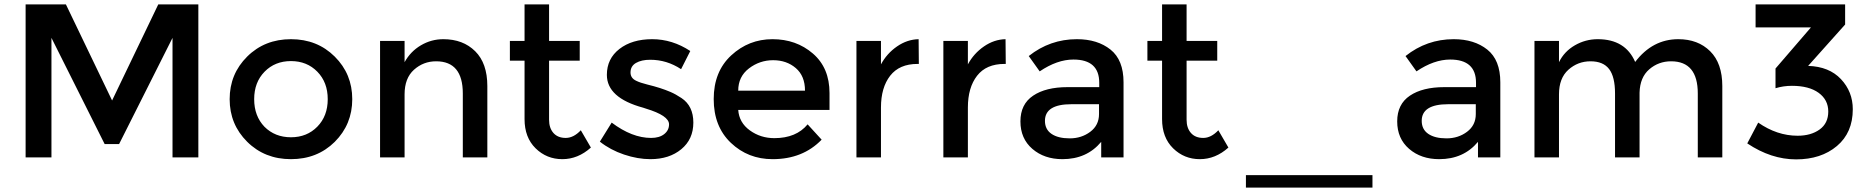

<svg xmlns="http://www.w3.org/2000/svg" viewBox="-20 -719 8540 877"><path d="M215 0H97V-699H281L492 -260L703 -699H886V0H768V-546L524 -61H458L215 -546Z M1188 -140Q1236 -92 1309 -92Q1382 -92 1429.5 -140.5Q1477 -189 1477 -266Q1477 -343 1429.5 -391.5Q1382 -440 1309 -440Q1236 -440 1188.5 -391.5Q1141 -343 1141 -266Q1141 -189 1188 -140ZM1509 -71Q1429 8 1309 8Q1189 8 1109 -71.5Q1029 -151 1029 -266Q1029 -381 1109 -460.5Q1189 -540 1309 -540Q1429 -540 1509 -460.5Q1589 -381 1589 -266Q1589 -151 1509 -71Z M1828 -288V0H1716V-532H1828V-435Q1855 -484 1902.5 -512Q1950 -540 2005 -540Q2095 -540 2150.5 -485Q2206 -430 2206 -326V0H2094V-292Q2094 -439 1972 -439Q1914 -439 1871 -400.5Q1828 -362 1828 -288Z M2488 -442V-172Q2488 -134 2508 -111.5Q2528 -89 2564 -89Q2600 -89 2633 -124L2679 -45Q2620 8 2548.5 8Q2477 8 2426.5 -41.5Q2376 -91 2376 -175V-442H2309V-532H2376V-699H2488V-532H2628V-442Z M2951 8Q2893 8 2830.5 -13Q2768 -34 2720 -72L2774 -159Q2867 -89 2954 -89Q2992 -89 3014 -106.5Q3036 -124 3036 -151Q3036 -191 2930 -223Q2922 -226 2918 -227Q2752 -272 2752 -377Q2752 -451 2809.5 -495.5Q2867 -540 2959 -540Q3051 -540 3133 -486L3091 -403Q3026 -446 2950 -446Q2910 -446 2885 -431.5Q2860 -417 2860 -388Q2860 -362 2886 -350Q2904 -341 2936.5 -333Q2969 -325 2994 -317Q3019 -309 3042.5 -299Q3066 -289 3093 -271Q3147 -235 3147 -159Q3147 -83 3092 -37.5Q3037 8 2951 8Z M3769 -217H3352Q3356 -159 3405 -123.5Q3454 -88 3517 -88Q3617 -88 3669 -151L3733 -81Q3647 8 3509 8Q3397 8 3318.5 -66.5Q3240 -141 3240 -266.5Q3240 -392 3320 -466Q3400 -540 3508.5 -540Q3617 -540 3693 -474.5Q3769 -409 3769 -294ZM3352 -305H3657Q3657 -372 3615 -408Q3573 -444 3511.5 -444Q3450 -444 3401 -406.5Q3352 -369 3352 -305Z M4171 -427Q4088 -427 4046 -373Q4004 -319 4004 -228V0H3892V-532H4004V-425Q4031 -475 4077.5 -507Q4124 -539 4176 -540L4177 -427Q4174 -427 4171 -427Z M4568 -427Q4485 -427 4443 -373Q4401 -319 4401 -228V0H4289V-532H4401V-425Q4428 -475 4474.5 -507Q4521 -539 4573 -540L4574 -427Q4571 -427 4568 -427Z M5112 0H5010V-71Q4944 8 4833 8Q4750 8 4695.5 -39Q4641 -86 4641 -164.5Q4641 -243 4699 -282Q4757 -321 4856 -321H5001V-341Q5001 -447 4883 -447Q4809 -447 4729 -393L4679 -463Q4776 -540 4899 -540Q4993 -540 5052.5 -492.5Q5112 -445 5112 -343ZM5000 -198V-243H4874Q4753 -243 4753 -167Q4753 -128 4783 -107.5Q4813 -87 4866.5 -87Q4920 -87 4960 -117Q5000 -147 5000 -198Z M5400 -442V-172Q5400 -134 5420 -111.5Q5440 -89 5476 -89Q5512 -89 5545 -124L5591 -45Q5532 8 5460.5 8Q5389 8 5338.5 -41.5Q5288 -91 5288 -175V-442H5221V-532H5288V-699H5400V-532H5540V-442Z M5671 138V81H6249V138Z M6833 0H6731V-71Q6665 8 6554 8Q6471 8 6416.5 -39Q6362 -86 6362 -164.5Q6362 -243 6420 -282Q6478 -321 6577 -321H6722V-341Q6722 -447 6604 -447Q6530 -447 6450 -393L6400 -463Q6497 -540 6620 -540Q6714 -540 6773.5 -492.5Q6833 -445 6833 -343ZM6721 -198V-243H6595Q6474 -243 6474 -167Q6474 -128 6504 -107.5Q6534 -87 6587.5 -87Q6641 -87 6681 -117Q6721 -147 6721 -198Z M7101 -288V0H6989V-532H7101V-435Q7125 -484 7173.5 -512Q7222 -540 7278 -540Q7404 -540 7449 -436Q7528 -540 7646 -540Q7736 -540 7791.5 -485Q7847 -430 7847 -326V0H7735V-292Q7735 -439 7613 -439Q7556 -439 7513.5 -402.5Q7471 -366 7469 -296V0H7357V-292Q7357 -368 7330 -403.5Q7303 -439 7245 -439Q7187 -439 7144 -400.5Q7101 -362 7101 -288Z M7999 -594V-699H8408V-607L8239 -418Q8335 -415 8389 -357.5Q8443 -300 8443 -220Q8443 -113 8370.5 -52Q8298 9 8184 9Q8070 9 7961 -64L8011 -159Q8097 -99 8191 -99Q8252 -99 8291.5 -127.5Q8331 -156 8331 -209.5Q8331 -263 8287 -295Q8243 -327 8165 -327Q8126 -327 8090 -316V-406L8252 -594Z"/></svg>

Font: Montserrat_am3
Style: Regular
Weight: 400
Designer: Julieta Ulanovsky
Foundry: Julieta Ulanovsky, Armenina letters added by Vahan Hovhannisyan
Version: Version 2.001